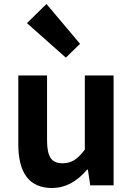

<svg xmlns="http://www.w3.org/2000/svg" viewBox="-20 -944 677 978"><path d="M245.1 13.7Q73.2 13.7 73.2 -210V-559.6H219.7V-228.5Q219.7 -165 238.3 -138.7Q256.8 -112.3 297.9 -112.3Q332 -112.3 357.4 -127.9Q382.8 -143.6 412.1 -181.6V-559.6H558.6V0H439.5L427.7 -80.1H423.8Q344.7 13.7 245.1 13.7ZM315.4 -650.4 117.2 -826.2 216.8 -923.8 387.7 -720.7Z"/></svg>

Font: Gen Shin Gothic Bold
Style: Bold
Weight: 700
Designer: [Source Han Sans]
Ryoko NISHIZUKA  (kana & ideographs); Paul D. Hunt (Latin, Greek & Cyrillic); Wenlong ZHANG  (bopomofo
Version: Version 1.002.20150607